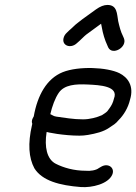

<svg xmlns="http://www.w3.org/2000/svg" viewBox="-20 -742 552 777"><path d="M289.7 -566 301 -576C313.6 -587.1 317.5 -592.7 329 -602C345.9 -614.1 372.3 -634 389.1 -646L391.9 -632C396.3 -605.9 404.1 -580.3 414.1 -559L418 -550C434.9 -515.9 496.1 -551 481.5 -587L477.6 -596C468.5 -613.5 463.2 -634.9 458.4 -656C452.9 -685.8 455 -722 414.7 -722C400.7 -722 385.3 -716 368.5 -704C345.4 -686.5 317.9 -668.6 295.1 -650C280.9 -639.5 275.4 -631.6 261.1 -620L250.8 -610C243.3 -603.3 238.6 -595.3 236.8 -586C231.1 -556.9 265.8 -544.9 289.7 -566ZM183.6 -280C191.1 -312.1 202.9 -344.7 217.5 -366C240.1 -399.5 286.4 -402.3 334.8 -400C383.3 -397.7 461.5 -394.1 441.2 -343C437.4 -326.6 431.3 -315.1 423.2 -304L414.4 -292C408.6 -285.6 400.3 -281.4 392.7 -276C372.1 -266.7 343.4 -259 315.8 -259C275.4 -259 242.3 -265.6 208.3 -270C196.2 -271.6 192.6 -276.3 183.6 -280ZM110.6 -241 109.5 -236C92.1 -160.6 96.2 -103.6 119.1 -61C150.9 -10.1 221.5 8.3 307.5 15C353.1 18.1 417.2 2.4 434 -34.5C446.7 -62.7 418.3 -83.3 390.7 -68L380.3 -62C369 -52.8 344.6 -49 326.8 -51C278.7 -51 236.6 -63.6 206.2 -79C168.7 -97.6 159.7 -149.1 168.3 -205L169 -208C181.3 -204.2 199.1 -202.9 211.2 -200C238.6 -196.2 269.5 -193 301.6 -193C312.9 -193 324.4 -194 336.2 -196C368.2 -201.7 398.2 -208.6 421.9 -225C439.1 -236.6 447.7 -240.7 460.1 -256C480.2 -275.9 498.4 -305 506.3 -339C523.3 -394.5 496.7 -429.3 463 -446C413.2 -470.2 298.1 -475.5 233.9 -450C169 -423.8 131.8 -356.7 116.6 -271C110.9 -260.9 106.3 -253.3 110.6 -241Z"/></svg>

Font: HoneyBee
Style: RegIt
Weight: 400
Foundry: Cannot Into Space Fonts
Version: Version 0.89